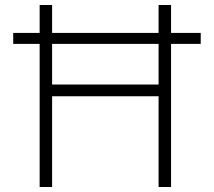

<svg xmlns="http://www.w3.org/2000/svg" viewBox="-20 -750 858 770"><path d="M33 -574V-618H785V-574ZM616 0V-730H666V0ZM139 0V-730H189V0ZM164 -364V-411H641V-364Z"/></svg>

Font: M PLUS 2 Light
Style: Regular
Weight: 300
Designer: Coji Morishita
Foundry: UNDERFOREST DESIGN
Version: Version 1.001